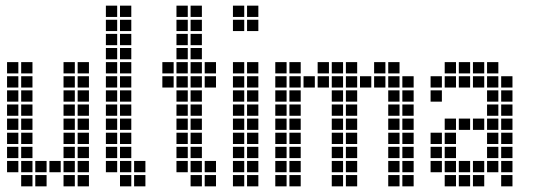

<svg xmlns="http://www.w3.org/2000/svg" viewBox="-20 -665 1890 680"><path d="M5 -445V-405H45V-445ZM5 -395V-355H45V-395ZM5 -345V-305H45V-345ZM5 -295V-255H45V-295ZM5 -245V-205H45V-245ZM5 -195V-155H45V-195ZM5 -145V-105H45V-145ZM5 -95V-55H45V-95ZM55 -445V-405H95V-445ZM55 -395V-355H95V-395ZM55 -345V-305H95V-345ZM55 -295V-255H95V-295ZM55 -245V-205H95V-245ZM55 -195V-155H95V-195ZM55 -145V-105H95V-145ZM55 -95V-55H95V-95ZM55 -45V-5H95V-45ZM205 -445V-405H245V-445ZM205 -395V-355H245V-395ZM205 -345V-305H245V-345ZM205 -295V-255H245V-295ZM205 -245V-205H245V-245ZM205 -195V-155H245V-195ZM205 -145V-105H245V-145ZM205 -95V-55H245V-95ZM205 -45V-5H245V-45ZM255 -45V-5H295V-45ZM255 -95V-55H295V-95ZM255 -145V-105H295V-145ZM255 -195V-155H295V-195ZM255 -245V-205H295V-245ZM255 -295V-255H295V-295ZM255 -345V-305H295V-345ZM255 -395V-355H295V-395ZM255 -445V-405H295V-445ZM105 -95V-55H145V-95ZM155 -95V-55H195V-95ZM105 -45V-5H145V-45Z M355 -645V-605H395V-645ZM355 -595V-555H395V-595ZM355 -545V-505H395V-545ZM355 -495V-455H395V-495ZM355 -445V-405H395V-445ZM355 -395V-355H395V-395ZM355 -345V-305H395V-345ZM355 -295V-255H395V-295ZM355 -245V-205H395V-245ZM355 -195V-155H395V-195ZM355 -145V-105H395V-145ZM355 -95V-55H395V-95ZM405 -45V-5H445V-45ZM405 -95V-55H445V-95ZM405 -145V-105H445V-145ZM405 -195V-155H445V-195ZM405 -245V-205H445V-245ZM405 -295V-255H445V-295ZM405 -345V-305H445V-345ZM405 -395V-355H445V-395ZM405 -445V-405H445V-445ZM405 -495V-455H445V-495ZM405 -545V-505H445V-545ZM405 -595V-555H445V-595ZM405 -645V-605H445V-645ZM455 -95V-55H495V-95ZM455 -45V-5H495V-45Z M605 -645V-605H645V-645ZM605 -595V-555H645V-595ZM605 -545V-505H645V-545ZM605 -495V-455H645V-495ZM605 -445V-405H645V-445ZM605 -395V-355H645V-395ZM605 -345V-305H645V-345ZM605 -295V-255H645V-295ZM605 -245V-205H645V-245ZM605 -195V-155H645V-195ZM605 -145V-105H645V-145ZM605 -95V-55H645V-95ZM655 -45V-5H695V-45ZM655 -95V-55H695V-95ZM655 -145V-105H695V-145ZM655 -195V-155H695V-195ZM655 -245V-205H695V-245ZM655 -295V-255H695V-295ZM655 -345V-305H695V-345ZM655 -395V-355H695V-395ZM655 -445V-405H695V-445ZM655 -495V-455H695V-495ZM655 -545V-505H695V-545ZM655 -595V-555H695V-595ZM655 -645V-605H695V-645ZM555 -445V-405H595V-445ZM705 -445V-405H745V-445ZM705 -95V-55H745V-95ZM705 -45V-5H745V-45ZM555 -395V-355H595V-395ZM705 -395V-355H745V-395Z M805 -445V-405H845V-445ZM805 -395V-355H845V-395ZM805 -345V-305H845V-345ZM805 -295V-255H845V-295ZM805 -245V-205H845V-245ZM805 -195V-155H845V-195ZM805 -145V-105H845V-145ZM805 -95V-55H845V-95ZM805 -45V-5H845V-45ZM855 -45V-5H895V-45ZM855 -95V-55H895V-95ZM855 -145V-105H895V-145ZM855 -195V-155H895V-195ZM855 -245V-205H895V-245ZM855 -295V-255H895V-295ZM855 -345V-305H895V-345ZM855 -395V-355H895V-395ZM855 -445V-405H895V-445ZM805 -645V-605H845V-645ZM805 -595V-555H845V-595ZM855 -595V-555H895V-595ZM855 -645V-605H895V-645Z M955 -445V-405H995V-445ZM955 -395V-355H995V-395ZM955 -345V-305H995V-345ZM955 -295V-255H995V-295ZM955 -245V-205H995V-245ZM955 -195V-155H995V-195ZM955 -145V-105H995V-145ZM955 -95V-55H995V-95ZM955 -45V-5H995V-45ZM1005 -45V-5H1045V-45ZM1005 -95V-55H1045V-95ZM1005 -145V-105H1045V-145ZM1005 -195V-155H1045V-195ZM1005 -245V-205H1045V-245ZM1005 -295V-255H1045V-295ZM1005 -345V-305H1045V-345ZM1005 -395V-355H1045V-395ZM1005 -445V-405H1045V-445ZM1155 -445V-405H1195V-445ZM1155 -395V-355H1195V-395ZM1155 -345V-305H1195V-345ZM1155 -295V-255H1195V-295ZM1155 -245V-205H1195V-245ZM1155 -195V-155H1195V-195ZM1155 -145V-105H1195V-145ZM1155 -95V-55H1195V-95ZM1155 -45V-5H1195V-45ZM1205 -45V-5H1245V-45ZM1205 -95V-55H1245V-95ZM1205 -145V-105H1245V-145ZM1205 -195V-155H1245V-195ZM1205 -245V-205H1245V-245ZM1205 -295V-255H1245V-295ZM1205 -345V-305H1245V-345ZM1205 -395V-355H1245V-395ZM1205 -445V-405H1245V-445ZM1355 -445V-405H1395V-445ZM1355 -395V-355H1395V-395ZM1355 -345V-305H1395V-345ZM1355 -295V-255H1395V-295ZM1355 -245V-205H1395V-245ZM1355 -195V-155H1395V-195ZM1355 -145V-105H1395V-145ZM1355 -95V-55H1395V-95ZM1355 -45V-5H1395V-45ZM1405 -45V-5H1445V-45ZM1405 -95V-55H1445V-95ZM1405 -145V-105H1445V-145ZM1405 -195V-155H1445V-195ZM1405 -245V-205H1445V-245ZM1405 -295V-255H1445V-295ZM1405 -345V-305H1445V-345ZM1405 -395V-355H1445V-395ZM1105 -445V-405H1145V-445ZM1305 -445V-405H1345V-445ZM1055 -395V-355H1095V-395ZM1105 -395V-355H1145V-395ZM1255 -395V-355H1295V-395ZM1305 -395V-355H1345V-395Z M1505 -95V-55H1545V-95ZM1505 -145V-105H1545V-145ZM1505 -195V-155H1545V-195ZM1555 -245V-205H1595V-245ZM1555 -195V-155H1595V-195ZM1555 -145V-105H1595V-145ZM1555 -95V-55H1595V-95ZM1555 -45V-5H1595V-45ZM1605 -95V-55H1645V-95ZM1655 -95V-55H1695V-95ZM1655 -45V-5H1695V-45ZM1605 -45V-5H1645V-45ZM1705 -95V-55H1745V-95ZM1705 -145V-105H1745V-145ZM1705 -195V-155H1745V-195ZM1705 -245V-205H1745V-245ZM1705 -295V-255H1745V-295ZM1755 -45V-5H1795V-45ZM1755 -95V-55H1795V-95ZM1755 -145V-105H1795V-145ZM1755 -195V-155H1795V-195ZM1755 -245V-205H1795V-245ZM1755 -295V-255H1795V-295ZM1705 -345V-305H1745V-345ZM1705 -395V-355H1745V-395ZM1755 -395V-355H1795V-395ZM1755 -345V-305H1795V-345ZM1705 -445V-405H1745V-445ZM1655 -445V-405H1695V-445ZM1605 -445V-405H1645V-445ZM1555 -445V-405H1595V-445ZM1505 -395V-355H1545V-395ZM1605 -245V-205H1645V-245ZM1655 -245V-205H1695V-245ZM1505 -345V-305H1545V-345ZM1555 -395V-355H1595V-395ZM1605 -395V-355H1645V-395ZM1655 -395V-355H1695V-395Z"/></svg>

Font: Nose Transport 13 Square
Style: Regular
Weight: 400
Designer: Nico Rohrbach
Foundry: Nose
Version: Version 1.400;Glyphs 3.2.3 (3260)